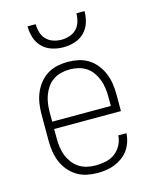

<svg xmlns="http://www.w3.org/2000/svg" viewBox="-114 -826 728 911"><g transform="rotate(-15 250.0 -371.0)"><path d="M251 8Q225 8 199 2.5Q173 -3 150.5 -17Q128 -31 111 -51.5Q94 -72 84 -96.5Q74 -121 70 -147.5Q66 -174 66 -200V-330Q66 -356 70 -382.5Q74 -409 84 -433Q94 -457 110.5 -478Q127 -499 149.5 -513Q172 -527 198 -532.5Q224 -538 250 -538Q276 -538 302 -532.5Q328 -527 350.5 -513Q373 -499 389.5 -478Q406 -457 416 -433Q426 -409 430 -382.5Q434 -356 434 -330V-247H106V-200Q106 -179 109 -157.5Q112 -136 119.5 -116.5Q127 -97 140 -79.5Q153 -62 170.5 -50.5Q188 -39 209 -34Q230 -29 251 -29Q276 -29 301 -34Q326 -39 346 -53.5Q366 -68 378.5 -91Q391 -114 392 -139H432Q431 -117 424 -96Q417 -75 404.5 -57.5Q392 -40 374 -27Q356 -14 336 -6Q316 2 294.5 5Q273 8 251 8ZM106 -283H394V-330Q394 -351 391 -372Q388 -393 380.5 -413Q373 -433 360.5 -450.5Q348 -468 330.5 -479.5Q313 -491 292 -496Q271 -501 250 -501Q229 -501 208 -496Q187 -491 169.5 -479.5Q152 -468 139.5 -450.5Q127 -433 119.5 -413Q112 -393 109 -372Q106 -351 106 -330ZM250 -610Q222 -610 194.5 -618.5Q167 -627 147 -647Q127 -667 118.5 -694.5Q110 -722 110 -750H150Q150 -730 156 -709.5Q162 -689 176 -674.5Q190 -660 210 -653.5Q230 -647 250 -647Q270 -647 290 -653.5Q310 -660 324 -674.5Q338 -689 344 -709.5Q350 -730 350 -750H390Q390 -722 381.5 -694.5Q373 -667 353 -647Q333 -627 305.5 -618.5Q278 -610 250 -610Z"/></g></svg>

Font: Iosevka Slab Extralight
Style: Regular
Weight: 200
Monospace: yes
Designer: Belleve Invis
Foundry: Belleve Invis
Version: Version 11.1.1; ttfautohint (v1.8.3)